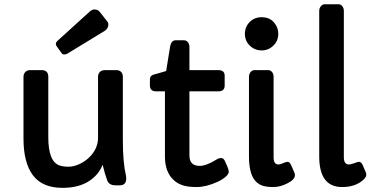

<svg xmlns="http://www.w3.org/2000/svg" viewBox="-20 -886 1789 918"><path d="M583.5 -33.2Q583.5 0 553.2 0H531.2Q502 0 492.7 -23.4Q482.4 -50.3 470.7 -98.1Q450.2 -46.9 401.1 -17.3Q352.1 12.2 278.8 12.2Q183.1 12.2 137.7 -47.6Q92.3 -107.4 92.3 -224.1V-518.6Q92.3 -532.2 100.8 -541.5Q109.4 -550.8 125 -550.8H178.7Q210.9 -550.8 210.9 -518.6V-229.5Q210.9 -112.8 265.1 -94.7Q282.7 -88.9 306.9 -88.9Q331.1 -88.9 356.7 -100.1Q382.3 -111.3 402.8 -129.9Q448.7 -172.4 448.7 -227.1V-518.6Q448.7 -532.2 457 -541.5Q465.3 -550.8 483.4 -550.8H534.7Q551.8 -550.8 559.6 -541.5Q567.4 -532.2 567.4 -518.6V-213.4Q567.4 -110.4 582 -47.4Q583.5 -42 583.5 -33.2ZM301.8 -629.4Q295.4 -625.5 287.1 -625.5Q278.8 -625.5 274.4 -632.3L250.5 -665.5Q247.1 -670.4 247.1 -677Q247.1 -683.6 256.8 -692.4L407.7 -829.6Q419.9 -840.8 430.7 -840.8Q447.8 -840.8 456.1 -830.1L492.7 -783.7Q498.5 -776.4 498 -768.6Q497.6 -748.5 479 -737.3Z M1054.2 -476.6Q1054.2 -449.2 1023.4 -449.2H885.7V-142.6Q885.7 -92.8 935.1 -92.8Q966.3 -92.8 1016.6 -124Q1026.4 -130.4 1037.8 -130.4Q1049.3 -130.4 1056.2 -114.3L1067.4 -88.9Q1073.7 -74.2 1073.7 -64Q1073.7 -53.7 1058.3 -40.3Q1043 -26.9 1019 -16.1Q964.8 8.3 920.9 8.3Q877 8.3 851.3 -0.7Q825.7 -9.8 807.6 -27.8Q768.6 -65.9 768.6 -137.7V-449.2H727.5Q696.8 -449.2 696.8 -477.1V-504.9Q696.8 -516.1 702.6 -522.5Q708.5 -528.8 725.6 -532.2L774.4 -546.4L793 -661.1Q798.3 -693.4 819.3 -693.4H859.9Q871.1 -693.4 878.4 -684.3Q885.7 -675.3 885.7 -661.1V-550.8H1023.4Q1054.2 -550.8 1054.2 -523.9Z M1231 -645Q1197.8 -645 1174.3 -668Q1150.9 -690.4 1150.9 -724.6Q1150.9 -757.8 1174.3 -781.2Q1196.8 -803.7 1231 -803.7Q1283.2 -803.7 1304.2 -755.9Q1310.5 -741.7 1310.5 -724.6Q1310.5 -690.4 1287.1 -668Q1263.7 -645 1231 -645ZM1288.1 -134.3Q1288.1 -99.6 1311 -99.6Q1318.8 -99.6 1328.6 -104Q1347.7 -112.3 1354.5 -112.3Q1364.7 -112.3 1371.1 -98.1L1386.2 -64Q1390.1 -55.7 1390.1 -48.3Q1390.1 -27.3 1354 -9.3Q1319.8 8.3 1286.4 8.3Q1252.9 8.3 1232.9 1Q1212.9 -6.3 1198.7 -23.4Q1170.4 -58.6 1170.4 -137.7V-518.6Q1170.4 -532.2 1178.2 -541.5Q1186 -550.8 1196.8 -550.8H1262.2Q1273.4 -550.8 1280.8 -541.5Q1288.1 -532.2 1288.1 -518.6Z M1624 -134.3Q1624 -99.6 1648.4 -99.6Q1656.2 -99.6 1668.5 -104Q1690.9 -112.3 1695.8 -112.3Q1707 -112.3 1713.4 -98.1L1728.5 -63.5Q1731.4 -56.2 1731.4 -49.8Q1731.4 -38.6 1712.9 -22.5Q1675.8 8.3 1615.7 8.3Q1506.3 8.3 1506.3 -137.7V-834Q1506.3 -847.2 1514.2 -856.4Q1522 -865.7 1532.7 -865.7H1598.1Q1609.4 -865.7 1616.7 -856.4Q1624 -847.2 1624 -834Z"/></svg>

Font: Capriola
Style: Regular
Weight: 400
Designer: Viktoriya Grabowska
Foundry: Viktoriya Grabowska
Version: Version 1.007